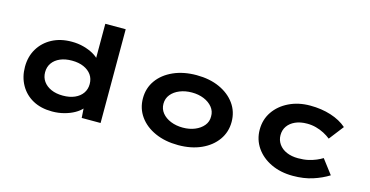

<svg xmlns="http://www.w3.org/2000/svg" viewBox="-76 -1097 2819 1464"><g transform="rotate(15 1333.0 -364.5)"><path d="M385 11Q297 11 233 -24Q169 -59 133.5 -122Q98 -185 98 -265Q98 -346 135.5 -408.5Q173 -471 239.5 -506.5Q306 -542 394 -542Q445 -542 489 -530Q533 -518 566.5 -499Q600 -480 620 -455.5Q640 -431 643 -407L605 -398V-740H766V0H617L608 -137L640 -126Q637 -101 615.5 -76.5Q594 -52 559.5 -32.5Q525 -13 480 -1Q435 11 385 11ZM433 -127Q487 -127 526.5 -144.5Q566 -162 587.5 -193Q609 -224 609 -265Q609 -307 587.5 -337.5Q566 -368 526.5 -385.5Q487 -403 433 -403Q380 -403 340.5 -386Q301 -369 279 -338Q257 -307 257 -265Q257 -224 279 -193Q301 -162 340.5 -144.5Q380 -127 433 -127Z M1380 10Q1277 10 1197.5 -25.5Q1118 -61 1073.5 -123.5Q1029 -186 1029 -266Q1029 -347 1073.5 -409Q1118 -471 1197.5 -506.5Q1277 -542 1380 -542Q1483 -542 1561.5 -506.5Q1640 -471 1684.5 -409Q1729 -347 1729 -266Q1729 -186 1684.5 -123.5Q1640 -61 1561.5 -25.5Q1483 10 1380 10ZM1380 -128Q1432 -128 1474.5 -145.5Q1517 -163 1542.5 -194Q1568 -225 1567 -266Q1568 -307 1542.5 -338.5Q1517 -370 1474.5 -387.5Q1432 -405 1380 -405Q1327 -405 1284 -387.5Q1241 -370 1216 -339Q1191 -308 1191 -266Q1191 -225 1216 -194Q1241 -163 1284 -145.5Q1327 -128 1380 -128Z M2285 10Q2188 10 2112.5 -26Q2037 -62 1994 -124.5Q1951 -187 1951 -266Q1951 -346 1993.5 -408Q2036 -470 2110 -506Q2184 -542 2277 -542Q2366 -542 2441 -518Q2516 -494 2566 -450L2477 -335Q2455 -353 2424.5 -369Q2394 -385 2360 -394Q2326 -403 2290 -403Q2236 -403 2197 -385.5Q2158 -368 2136.5 -337.5Q2115 -307 2115 -266Q2115 -227 2137 -195.5Q2159 -164 2198.5 -147Q2238 -130 2289 -130Q2335 -130 2369.5 -138Q2404 -146 2431 -157.5Q2458 -169 2479 -182L2565 -69Q2511 -35 2441.5 -12.5Q2372 10 2285 10Z"/></g></svg>

Font: Lexend Tera
Style: Bold
Weight: 700
Designer: Bonnie Shaver-Troup, Thomas Jockin
Foundry: Lexend
Version: Version 1.007